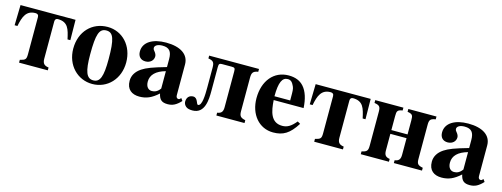

<svg xmlns="http://www.w3.org/2000/svg" viewBox="-18 -1020 4137 1581"><g transform="rotate(15 2051.0 -229.5)"><path d="M325 -402C325 -421 335 -429 349 -429C437 -429 451 -370 469 -288H493L491 -461H22L18 -288H42C58 -371 81 -429 158 -429C175 -429 186 -422 186 -402V-88C186 -42 179 -35 133 -24V0H378V-24C343 -29 325 -42 325 -85Z M760 -442C819 -442 838 -389 838 -218C838 -69 818 -17 760 -17C702 -17 681 -73 681 -218C681 -389 699 -442 760 -442ZM763 -473C631 -473 534 -374 534 -228C534 -86 634 14 759 14C888 14 985 -88 985 -229C985 -371 889 -473 763 -473Z M1319 -97C1297 -66 1273 -57 1249 -57C1219 -57 1197 -80 1197 -124C1197 -182 1239 -223 1319 -245ZM1499 -64 1489 -54C1486 -51 1483 -50 1478 -50C1464 -50 1457 -61 1457 -78V-339C1457 -425 1383 -473 1261 -473C1148 -473 1070 -427 1070 -347C1070 -305 1094 -279 1135 -279C1175 -279 1203 -305 1203 -339C1203 -353 1197 -365 1184 -381C1175 -391 1173 -398 1173 -404C1173 -428 1202 -441 1238 -441C1297 -441 1319 -412 1319 -348V-280C1203 -247 1156 -229 1118 -204C1073 -174 1051 -136 1051 -92C1051 -18 1097 14 1161 14C1219 14 1265 -5 1320 -55C1331 -4 1353 14 1402 14C1445 14 1476 -2 1514 -43Z M1630 -461V-437C1674 -430 1683 -416 1683 -372V-204C1683 -141 1681 -45 1646 -45C1631 -45 1632 -102 1591 -102C1561 -102 1537 -83 1537 -44C1537 -30 1544 -15 1557 -4C1570 7 1589 11 1613 11C1721 11 1723 -114 1723 -184V-387C1723 -416 1729 -421 1752 -421H1831C1859 -421 1863 -416 1863 -387V-84C1863 -47 1852 -29 1815 -24V0H2055V-24C2014 -33 2002 -45 2002 -87V-372C2002 -415 2012 -430 2055 -437V-461Z M2236 -277C2236 -397 2260 -442 2306 -442C2335 -442 2347 -425 2361 -395C2370 -376 2370 -355 2370 -303V-277ZM2475 -126C2434 -77 2403 -58 2360 -58C2262 -58 2244 -150 2238 -245H2493C2489 -319 2471 -382 2434 -423C2405 -455 2364 -473 2306 -473C2181 -473 2097 -373 2097 -224C2097 -87 2180 14 2301 14C2386 14 2439 -17 2499 -112Z M2841 -402C2841 -421 2851 -429 2865 -429C2953 -429 2967 -370 2985 -288H3009L3007 -461H2538L2534 -288H2558C2574 -371 2597 -429 2674 -429C2691 -429 2702 -422 2702 -402V-88C2702 -42 2695 -35 2649 -24V0H2894V-24C2859 -29 2841 -42 2841 -85Z M3376 -84C3376 -47 3365 -29 3328 -24V0H3568V-24C3523 -33 3515 -45 3515 -87V-376C3515 -419 3524 -430 3568 -437V-461H3328V-437C3372 -430 3376 -419 3376 -376V-257H3238V-376C3238 -419 3242 -430 3286 -437V-461H3046V-437C3090 -430 3099 -419 3099 -376V-87C3099 -45 3091 -33 3046 -24V0H3286V-24C3249 -29 3238 -47 3238 -84V-225H3376Z M3895 -97C3873 -66 3849 -57 3825 -57C3795 -57 3773 -80 3773 -124C3773 -182 3815 -223 3895 -245ZM4075 -64 4065 -54C4062 -51 4059 -50 4054 -50C4040 -50 4033 -61 4033 -78V-339C4033 -425 3959 -473 3837 -473C3724 -473 3646 -427 3646 -347C3646 -305 3670 -279 3711 -279C3751 -279 3779 -305 3779 -339C3779 -353 3773 -365 3760 -381C3751 -391 3749 -398 3749 -404C3749 -428 3778 -441 3814 -441C3873 -441 3895 -412 3895 -348V-280C3779 -247 3732 -229 3694 -204C3649 -174 3627 -136 3627 -92C3627 -18 3673 14 3737 14C3795 14 3841 -5 3896 -55C3907 -4 3929 14 3978 14C4021 14 4052 -2 4090 -43Z"/></g></svg>

Font: XITS Math
Style: Bold
Weight: 700
Designer: MicroPress Inc., with final additions and corrections provided by Coen Hoffman, Elsevier (retired)
Version: Version 1.302